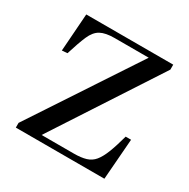

<svg xmlns="http://www.w3.org/2000/svg" viewBox="-123 -625 725 738"><g transform="rotate(30 239.5 -256.0)"><path d="M39 0V-21L347 -488H196Q156 -488 134 -476Q112 -464 98.5 -433Q85 -402 68 -347L44 -345L56 -512H442V-490L139 -25H282Q314 -25 335.5 -31.5Q357 -38 371 -55Q385 -72 397 -102.5Q409 -133 422 -181H446L432 0Z"/></g></svg>

Font: Literata 60pt
Style: Regular
Weight: 400
Designer: Latin by Veronika Burian and Jose Scaglione. Greek by Irene Vlachou. Cyrillic by Vera Evstafieva.
Foundry: TypeTogether
Version: Version 3.002